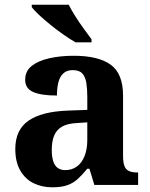

<svg xmlns="http://www.w3.org/2000/svg" viewBox="-20 -786 639 816"><path d="M202 10Q158 10 122.5 -7.5Q87 -25 66 -61.5Q45 -98 45 -153Q45 -234 101 -273Q157 -312 269 -316L351 -319V-374Q351 -408 347 -433.5Q343 -459 330 -473.5Q317 -488 289 -488Q264 -488 249 -474Q234 -460 228 -435.5Q222 -411 222 -380Q155 -380 121 -395Q87 -410 87 -447Q87 -484 115 -506Q143 -528 190 -538.5Q237 -549 293 -549Q398 -549 450.5 -511Q503 -473 503 -379V-124Q503 -97 508.5 -81.5Q514 -66 527.5 -59.5Q541 -53 563 -53H567V0H381L360 -69H351Q329 -42 309.5 -24.5Q290 -7 265 1.5Q240 10 202 10ZM257 -63Q286 -63 307 -78.5Q328 -94 339.5 -123Q351 -152 351 -191V-266L306 -263Q266 -261 243 -247.5Q220 -234 210 -209.5Q200 -185 200 -149Q200 -121 206 -101.5Q212 -82 225 -72.5Q238 -63 257 -63ZM301 -606Q277 -620 249 -639.5Q221 -659 194 -681Q167 -703 145.5 -723Q124 -743 115 -756V-766H272Q283 -744 300 -717Q317 -690 336 -664Q355 -638 369 -619V-606Z"/></svg>

Font: Noto Serif Kannada
Style: Bold
Weight: 700
Version: Version 2.003